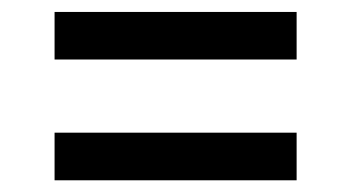

<svg xmlns="http://www.w3.org/2000/svg" viewBox="-20 -502 590 323"><path d="M71.8 -401.9V-481.9H479V-401.9ZM71.8 -198.7V-278.8H479V-198.7Z"/></svg>

Font: Hanuman
Style: Regular
Weight: 400
Designer: Danh Hong
Foundry: Danh Hong
Version: Version 9.000